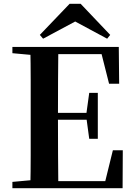

<svg xmlns="http://www.w3.org/2000/svg" viewBox="-20 -987 706 1007"><path d="M403 -967 558 -804 542 -784 334 -896H415L206 -784L189 -804L345 -967ZM45 0V-33L198 -47H213V0ZM139 0Q141 -85 141 -171.5Q141 -258 141 -346V-394Q141 -481 141 -567.5Q141 -654 139 -741H286Q285 -656 284.5 -568Q284 -480 284 -387V-359Q284 -263 284.5 -175Q285 -87 286 0ZM213 0V-37H595L524 -4L572 -199H624L623 0ZM213 -359V-395H459V-359ZM448 -259 433 -370V-391L448 -500H493V-259ZM45 -708V-741H213V-694H198ZM552 -548 504 -738 575 -703H213V-741H603L605 -548Z"/></svg>

Font: Noto Serif TC ExtraLight
Style: Bold
Weight: 700
Version: Version 2.002-H1;hotconv 1.1.0;makeotfexe 2.6.0